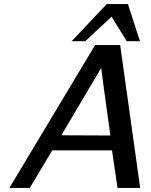

<svg xmlns="http://www.w3.org/2000/svg" viewBox="-20 -921 738 941"><path d="M331 -719 503 -901H607L666 -719H601L527 -839L462 -779L398 -719ZM26 0 446 -700H569L667 0H556L529 -184H236L126 0ZM281 -258 521 -257Q476 -580 476 -588Q458 -558 395 -451.5Q332 -345 281 -258Z"/></svg>

Font: Coval
Style: Italic
Weight: 400
Foundry: Context Ltd
Version: Version 001.000